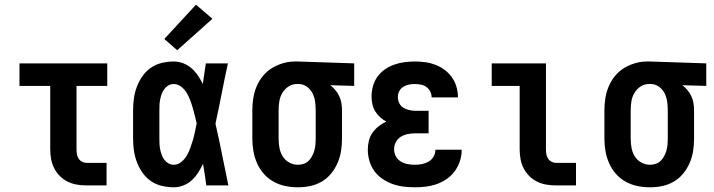

<svg xmlns="http://www.w3.org/2000/svg" viewBox="-20 -790 3040 818"><path d="M349 0Q328 0 307.5 -3.5Q287 -7 268.5 -16Q250 -25 235 -40Q220 -55 210.5 -74Q201 -93 197.5 -113.5Q194 -134 194 -155V-424H63V-520H437V-424H306V-155Q306 -144 307.5 -134Q309 -124 314.5 -115Q320 -106 329.5 -101Q339 -96 349 -96H434V0Z M720 8Q695 8 669.5 2Q644 -4 623 -18.5Q602 -33 587 -54.5Q572 -76 563 -100Q554 -124 550.5 -149Q547 -174 547 -200V-320Q547 -346 550.5 -371Q554 -396 563 -420Q572 -444 587 -465.5Q602 -487 623 -501.5Q644 -516 669.5 -522Q695 -528 720 -528Q741 -528 760.5 -520.5Q780 -513 795.5 -499.5Q811 -486 823 -468.5Q835 -451 844 -432Q847 -454 850.5 -476Q854 -498 857 -520H951Q937 -456 924.5 -391.5Q912 -327 898 -263Q913 -198 926 -132Q939 -66 953 0H859Q856 -23 852.5 -46Q849 -69 845 -92Q836 -73 824.5 -55Q813 -37 797.5 -22.5Q782 -8 761.5 0Q741 8 720 8ZM720 -88Q738 -88 752.5 -100Q767 -112 776 -127.5Q785 -143 791 -160Q797 -177 802 -194Q807 -211 810.5 -228.5Q814 -246 818 -264Q814 -281 810 -297.5Q806 -314 801 -331Q796 -348 790 -364Q784 -380 775 -395Q766 -410 751.5 -421Q737 -432 720 -432Q708 -432 697.5 -426Q687 -420 680 -410.5Q673 -401 669 -390Q665 -379 662.5 -367Q660 -355 659.5 -343.5Q659 -332 659 -320V-200Q659 -188 659.5 -176.5Q660 -165 662.5 -153Q665 -141 669 -130Q673 -119 680 -109.5Q687 -100 697.5 -94Q708 -88 720 -88ZM735 -576 680 -624 815 -770 885 -710Z M1249 8Q1222 8 1195.5 2.5Q1169 -3 1145.5 -16Q1122 -29 1104 -49.5Q1086 -70 1075 -95Q1064 -120 1059.5 -146.5Q1055 -173 1055 -200V-320Q1055 -346 1059 -371.5Q1063 -397 1073 -421Q1083 -445 1099.5 -465.5Q1116 -486 1138 -499.5Q1160 -513 1185 -520.5Q1210 -528 1236 -528Q1239 -528 1242.5 -528Q1246 -528 1250 -528L1489 -520V-424L1387 -427Q1399 -418 1409 -406Q1419 -394 1425.5 -380Q1432 -366 1434.5 -350.5Q1437 -335 1437 -320V-200Q1437 -173 1433 -147Q1429 -121 1418.5 -96.5Q1408 -72 1391 -51Q1374 -30 1351 -16.5Q1328 -3 1302 2.5Q1276 8 1249 8ZM1249 -88Q1261 -88 1273.5 -92Q1286 -96 1295 -105Q1304 -114 1310 -125.5Q1316 -137 1319.5 -149.5Q1323 -162 1324 -174.5Q1325 -187 1325 -200V-320Q1325 -338 1322.5 -356.5Q1320 -375 1312 -391.5Q1304 -408 1289 -419.5Q1274 -431 1255 -432H1250Q1249 -432 1247.5 -432Q1246 -432 1244 -432Q1225 -432 1208.5 -421Q1192 -410 1182.5 -393.5Q1173 -377 1170 -358Q1167 -339 1167 -320V-200Q1167 -180 1170.5 -160.5Q1174 -141 1184 -124.5Q1194 -108 1211.5 -98Q1229 -88 1249 -88Z M1747 8Q1723 8 1699 5Q1675 2 1652.5 -6Q1630 -14 1609.5 -28Q1589 -42 1575 -61Q1561 -80 1554 -104Q1547 -128 1547 -152Q1547 -171 1551.5 -190Q1556 -209 1567 -224.5Q1578 -240 1593 -252Q1608 -264 1626 -272Q1611 -280 1599 -291Q1587 -302 1578.5 -316Q1570 -330 1566.5 -346Q1563 -362 1563 -379Q1563 -401 1569 -423Q1575 -445 1588 -463Q1601 -481 1619.5 -494Q1638 -507 1659 -514.5Q1680 -522 1702.5 -525Q1725 -528 1747 -528Q1770 -528 1792 -525Q1814 -522 1835 -514Q1856 -506 1874 -492.5Q1892 -479 1905 -461Q1918 -443 1924.5 -421Q1931 -399 1931 -377Q1931 -376 1931 -375.5Q1931 -375 1931 -375H1819Q1819 -375 1819 -375Q1819 -375 1819 -375Q1819 -388 1813 -400Q1807 -412 1796.5 -419.5Q1786 -427 1773 -429.5Q1760 -432 1747 -432Q1734 -432 1721.5 -429.5Q1709 -427 1698 -420Q1687 -413 1681 -401.5Q1675 -390 1675 -377Q1675 -363 1681 -350.5Q1687 -338 1698.5 -331Q1710 -324 1723.5 -321Q1737 -318 1750 -318H1806V-222H1750Q1734 -222 1718 -219Q1702 -216 1688 -207.5Q1674 -199 1666.5 -184.5Q1659 -170 1659 -154Q1659 -138 1666.5 -124Q1674 -110 1687.5 -102Q1701 -94 1716.5 -91Q1732 -88 1747 -88Q1763 -88 1778 -91Q1793 -94 1806 -101.5Q1819 -109 1827 -122.5Q1835 -136 1835 -152Q1835 -152 1835 -152Q1835 -152 1835 -152H1947Q1947 -151 1947 -151Q1947 -151 1947 -151Q1947 -127 1939.5 -104Q1932 -81 1918 -61.5Q1904 -42 1884 -28Q1864 -14 1841.5 -6Q1819 2 1795 5Q1771 8 1747 8Z M2349 0Q2328 0 2307.5 -3.5Q2287 -7 2268.5 -16Q2250 -25 2235 -40Q2220 -55 2210.5 -74Q2201 -93 2197.5 -113.5Q2194 -134 2194 -155V-424H2075V-520H2306V-155Q2306 -144 2307.5 -134Q2309 -124 2314.5 -115Q2320 -106 2329.5 -101Q2339 -96 2349 -96H2434V0Z M2749 8Q2722 8 2695.5 2.5Q2669 -3 2645.5 -16Q2622 -29 2604 -49.5Q2586 -70 2575 -95Q2564 -120 2559.5 -146.5Q2555 -173 2555 -200V-320Q2555 -346 2559 -371.5Q2563 -397 2573 -421Q2583 -445 2599.5 -465.5Q2616 -486 2638 -499.5Q2660 -513 2685 -520.5Q2710 -528 2736 -528Q2739 -528 2742.5 -528Q2746 -528 2750 -528L2989 -520V-424L2887 -427Q2899 -418 2909 -406Q2919 -394 2925.5 -380Q2932 -366 2934.5 -350.5Q2937 -335 2937 -320V-200Q2937 -173 2933 -147Q2929 -121 2918.5 -96.5Q2908 -72 2891 -51Q2874 -30 2851 -16.5Q2828 -3 2802 2.5Q2776 8 2749 8ZM2749 -88Q2761 -88 2773.5 -92Q2786 -96 2795 -105Q2804 -114 2810 -125.5Q2816 -137 2819.5 -149.5Q2823 -162 2824 -174.5Q2825 -187 2825 -200V-320Q2825 -338 2822.5 -356.5Q2820 -375 2812 -391.5Q2804 -408 2789 -419.5Q2774 -431 2755 -432H2750Q2749 -432 2747.5 -432Q2746 -432 2744 -432Q2725 -432 2708.5 -421Q2692 -410 2682.5 -393.5Q2673 -377 2670 -358Q2667 -339 2667 -320V-200Q2667 -180 2670.5 -160.5Q2674 -141 2684 -124.5Q2694 -108 2711.5 -98Q2729 -88 2749 -88Z"/></svg>

Font: Iosevka Gothic
Style: Bold
Weight: 700
Monospace: yes
Designer: Belleve Invis
Foundry: Belleve Invis
Version: Version 15.5.1; ttfautohint (v1.8.4)